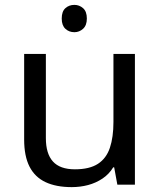

<svg xmlns="http://www.w3.org/2000/svg" viewBox="-20 -757 658 787"><path d="M285 -737Q305 -737 320.5 -723.5Q336 -710 336 -681Q336 -653 320.5 -639Q305 -625 285 -625Q263 -625 248 -639Q233 -653 233 -681Q233 -710 248 -723.5Q263 -737 285 -737ZM533 -536V0H461L448 -71H444Q427 -43 400 -25Q373 -7 341 1.5Q309 10 274 10Q210 10 166.5 -10.5Q123 -31 101 -74Q79 -117 79 -185V-536H168V-191Q168 -127 197 -95Q226 -63 287 -63Q347 -63 381.5 -85.5Q416 -108 430.5 -151.5Q445 -195 445 -257V-536Z"/></svg>

Font: ubangla05
Style: Book
Weight: 400
Designer: Jelle Bosma - Monotype Design Team
Foundry: Monotype Imaging Inc.
Version: Version 2.003